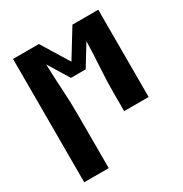

<svg xmlns="http://www.w3.org/2000/svg" viewBox="-171 -648 942 991"><g transform="rotate(-30 300.0 -152.5)"><path d="M46 215V-520H200L300 -357L400 -520H554V0H408V-104Q408 -181 413 -257Q418 -333 420 -410L344 -286H256L180 -410Q182 -333 187 -257Q192 -181 192 -104V215Z"/></g></svg>

Font: Iosevka SS04 Heavy Extended
Style: Regular
Weight: 900
Width: 7
Monospace: yes
Designer: Belleve Invis
Foundry: Belleve Invis
Version: Version 19.0.0; ttfautohint (v1.8.4)